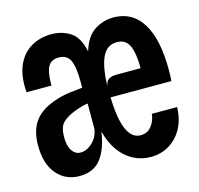

<svg xmlns="http://www.w3.org/2000/svg" viewBox="-87 -649 774 748"><g transform="rotate(-15 300.0 -274.5)"><path d="M146.5 6.5Q89.5 6.5 54.5 -34.8Q19.5 -76 19.5 -150Q19.5 -208 44.5 -244.5Q69.5 -281 124.5 -301Q158.5 -313.5 190.2 -317.5Q222 -321.5 244 -323.5V-347Q244 -407 231.5 -434Q219 -461 185 -461Q166.5 -461 154.2 -452Q142 -443 136.2 -421.8Q130.5 -400.5 130.5 -362.5H30Q25 -426 43.2 -469Q61.5 -512 97.8 -534Q134 -556 182 -556Q223.5 -556 257 -534.8Q290.5 -513.5 303 -454.5Q320.5 -512 355.8 -534.2Q391 -556.5 432 -556.5Q508 -556.5 548 -491.8Q588 -427 588 -303.5Q588 -286.5 587.5 -275.5Q587 -264.5 586 -258.5H341Q342.5 -201 351.2 -162.5Q360 -124 376.5 -104.8Q393 -85.5 416.5 -85.5Q445.5 -85.5 461.8 -108Q478 -130.5 479.5 -155H581.5Q580.5 -106.5 561 -70.2Q541.5 -34 508.2 -13.8Q475 6.5 432.5 6.5Q396.5 6.5 364.5 -9.8Q332.5 -26 308.5 -58.5Q284.5 -91 272 -139Q262 -69.5 232.2 -31.5Q202.5 6.5 146.5 6.5ZM173.5 -81Q189 -81 205 -90.2Q221 -99.5 233.2 -116.5Q245.5 -133.5 248.5 -156.5V-258.5Q238 -257.5 222.2 -253Q206.5 -248.5 191.5 -242.5Q158.5 -229.5 142.2 -212Q126 -194.5 126 -156Q126 -119.5 139.2 -100.2Q152.5 -81 173.5 -81ZM340 -302Q342.5 -322.5 354 -330.2Q365.5 -338 387 -338H483.5Q483.5 -398 469.5 -429Q455.5 -460 420 -460Q379 -460 360.5 -419.5Q342 -379 340 -302Z"/></g></svg>

Font: Spline Sans Mono Medium
Style: Regular
Weight: 500
Monospace: yes
Version: Version 1.004